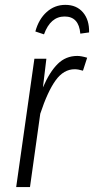

<svg xmlns="http://www.w3.org/2000/svg" viewBox="-20 -762 383 782"><path d="M159.2 -622.1 124 -633.8Q137.7 -684.1 170.2 -713.1Q202.6 -742.2 246.1 -742.2Q292 -742.2 318.1 -711.4Q344.2 -680.7 342.8 -629.9L307.1 -625Q301.3 -694.8 243.2 -694.8Q185.5 -694.8 159.2 -622.1ZM294.9 -534.2Q310.5 -534.2 335 -526.9L317.9 -474.1Q298.3 -480 284.2 -480Q239.3 -480 206.5 -434.6Q173.8 -389.2 144 -298.8L102.1 0H45.9L120.1 -522.9H168.9L154.8 -405.8Q182.1 -469.2 215.1 -501.7Q248 -534.2 294.9 -534.2Z"/></svg>

Font: Fira Sans Compressed Light
Style: Italic
Weight: 300
Width: 3
Italic angle: -8°
Designer: Carrois Corporate & Edenspiekermann AG
Foundry: Carrois Corporate GbR & Edenspiekermann AG
Version: Version 4.203;PS 004.203;hotconv 1.0.88;makeotf.lib2.5.64775